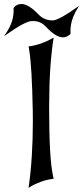

<svg xmlns="http://www.w3.org/2000/svg" viewBox="-43 -922 408 942"><path d="M97.2 0Q118.2 -146.5 118.2 -328.1Q118.2 -355 117.7 -380.9Q113.8 -594.7 100.1 -677.7L97.2 -694.3Q156.7 -701.2 216.8 -735.8L220.2 -737.8Q198.2 -599.1 198.2 -401.9Q198.2 -393.6 198.2 -384.8Q198.2 -150.4 216.3 -62.5L220.2 -44.9Q187 -41 160.6 -31.2Q118.2 -15.6 97.2 0ZM-22.9 -744.6Q-15.1 -756.8 -9.3 -765.6Q23.9 -816.4 23.9 -870.6L23.4 -879.9L24.9 -884.8Q38.6 -902.3 63 -902.3Q96.7 -902.3 146.5 -850.6Q174.3 -821.8 216.3 -821.8Q246.1 -822.8 345.2 -893.6L328.1 -864.7Q302.7 -817.4 302.7 -769L303.2 -758.3L301.3 -753.9Q284.7 -738.8 265.6 -738.8Q230.5 -738.8 181.6 -791.5Q155.8 -818.8 118.7 -818.8H113.8Q80.6 -818.8 -22.9 -744.6Z"/></svg>

Font: MedievalSharp
Style: Regular
Weight: 500
Version: Version 1.0